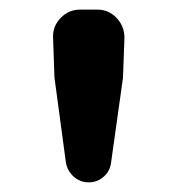

<svg xmlns="http://www.w3.org/2000/svg" viewBox="-20 -800 364 394"><path d="M115.2 -466.8 91.8 -640.6 88.9 -722.7Q87.9 -746.1 104.5 -763.2Q121.1 -780.3 144.5 -780.3H179.7Q203.1 -780.3 219.2 -763.2Q235.4 -746.1 235.4 -722.7L232.4 -640.6L208 -466.8Q206.1 -449.2 192.9 -437.5Q179.7 -425.8 162.1 -425.8Q144.5 -425.8 131.3 -437.5Q118.2 -449.2 115.2 -466.8Z"/></svg>

Font: Gen Jyuu Gothic Bold
Style: Bold
Weight: 700
Designer: [Source Han Sans]
Ryoko NISHIZUKA  (kana & ideographs); Paul D. Hunt (Latin, Greek & Cyrillic); Wenlong ZHANG  (bopomofo
Version: Version 1.002.20150607